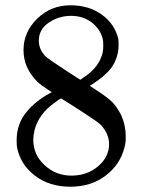

<svg xmlns="http://www.w3.org/2000/svg" viewBox="-20 -686 540 727"><path d="M69 -496Q69 -565 121 -615.5Q173 -666 247 -666Q316 -666 365 -631Q414 -596 428 -539Q429 -533 429 -515Q429 -472 405 -434Q380 -398 320 -361Q332 -353 346 -344Q386 -318 403.5 -301Q421 -284 439 -250Q456 -211 456 -172V-160Q456 -144 451 -127Q435 -63 380 -21Q325 21 246 21Q168 21 113.5 -20Q59 -61 45 -125Q43 -133 43 -155Q43 -219 83 -265Q116 -304 167 -332L176 -337L161 -347Q134 -364 121 -377Q69 -429 69 -496ZM249 -626Q203 -626 165 -600.5Q127 -575 127 -532Q127 -500 151 -474Q159 -465 228 -420L284 -384L294 -391Q346 -424 363 -469Q371 -486 371 -513Q371 -531 369 -539Q359 -577 326.5 -601.5Q294 -626 249 -626ZM250 -21Q310 -21 351.5 -56.5Q393 -92 393 -140Q393 -179 362 -213Q350 -225 277 -272Q263 -281 245.5 -292Q228 -303 220 -308L212 -313Q207 -313 184 -295Q127 -254 111 -194Q106 -172 106 -157Q106 -100 149 -60.5Q192 -21 250 -21Z"/></svg>

Font: KaTeX_Math
Style: Italic
Weight: 400
Version: Version 3699957226